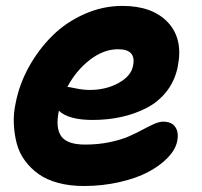

<svg xmlns="http://www.w3.org/2000/svg" viewBox="-20 -598 680 647"><path d="M262.2 28.8Q214.8 28.8 176 18.3Q137.2 7.8 110.4 -11.2Q83.5 -30.3 64.2 -56.4Q44.9 -82.5 36.6 -113.8Q28.3 -145 26.6 -180.4Q24.9 -215.8 33.2 -252.9Q45.4 -314.9 77.6 -373Q109.9 -431.2 156 -477.1Q202.1 -522.9 264.2 -550.5Q326.2 -578.1 392.1 -578.1Q493.7 -578.1 545.7 -522.7Q597.7 -467.3 579.1 -374Q569.8 -326.7 542.2 -291Q514.6 -255.4 474.6 -234.6Q434.6 -213.9 388.9 -203.9Q343.3 -193.8 292 -193.8Q210.9 -193.8 178.2 -225.1V-224.1Q166.5 -166.5 186.5 -138.7Q206.5 -110.8 267.1 -110.8Q311 -110.8 349.6 -118.9Q388.2 -127 413.6 -138.2Q439 -149.4 459.7 -160.6Q480.5 -171.9 498.3 -179.9Q516.1 -188 529.8 -188Q558.6 -188 570.8 -169.9Q583 -151.9 577.1 -122.1Q571.3 -93.8 545.4 -66.7Q519.5 -39.6 479.2 -18.3Q439 2.9 381.8 15.9Q324.7 28.8 262.2 28.8ZM377.9 -432.1Q329.1 -432.1 283 -396.5Q236.8 -360.8 207 -305.2Q211.4 -305.2 236.1 -300Q260.7 -294.9 282.2 -294.9Q337.4 -294.9 379.6 -318.4Q421.9 -341.8 428.2 -376Q440.4 -432.1 377.9 -432.1Z"/></svg>

Font: Shantell Sans Irregular Bouncy
Style: Bold Italic
Weight: 700
Italic angle: -11.31°
Designer: Stephen Nixon, Anya Danilova, Shantell Martin
Foundry: Arrow Type
Version: Version 1.006;[9816181b4]